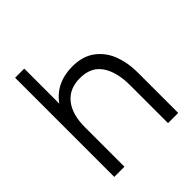

<svg xmlns="http://www.w3.org/2000/svg" viewBox="-196 -853 986 986"><g transform="rotate(-45 297.0 -360.0)"><path d="M534 -297V0H460V-275.5Q460 -371 422 -427.2Q384 -483.5 303.5 -483.5Q226.5 -483.5 185 -432Q143.5 -380.5 143.5 -288V0H69.5V-720H136V-465Q166 -508.5 212.5 -531Q259 -553.5 317.5 -553.5Q394 -553.5 442.5 -516.5Q491 -479.5 512.5 -421.2Q534 -363 534 -297Z"/></g></svg>

Font: CCSD_manrope
Style: Regular
Weight: 400
Designer: Mikhail Sharanda
Foundry: Mikhail Sharanda
Version: Version 4.503